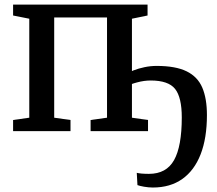

<svg xmlns="http://www.w3.org/2000/svg" viewBox="-20 -571 946 836"><path d="M645.5 245.5Q627 245.5 607.2 242Q587.5 238.5 578.5 235L575.5 181.5Q583 183.5 597 184.8Q611 186 628.5 186Q704.5 186 738 126Q771.5 66 771.5 -59.5Q771.5 -147.5 742.2 -184Q713 -220.5 636 -220.5Q607.5 -220.5 576.8 -212.2Q546 -204 530 -194.5V-249Q541 -256.5 562 -264.8Q583 -273 609.2 -278.5Q635.5 -284 662 -284Q744.5 -284 792.5 -260.5Q840.5 -237 860.8 -189.5Q881 -142 881 -70Q881 30.5 853.5 101Q826 171.5 773.5 208.5Q721 245.5 645.5 245.5ZM37 0V-48.5L107.5 -58.5V-489.5L37 -503.5V-551H622.5V-503.5L554.5 -489.5V-58.5L624.5 -48.5V0H374.5V-48.5L446 -58.5V-495H216V-58.5L287 -48.5V0Z"/></svg>

Font: Merriweather 28pt Medium
Style: Regular
Weight: 500
Version: Version 2.100